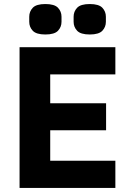

<svg xmlns="http://www.w3.org/2000/svg" viewBox="-20 -932 647 952"><path d="M77 0V-698H552V-563H229V-420H506V-286H229V-135H552V0ZM205 -761Q160 -761 142.5 -779.5Q125 -798 125 -824V-849Q125 -875 142.5 -893.5Q160 -912 205 -912Q250 -912 267.5 -893.5Q285 -875 285 -849V-824Q285 -798 267.5 -779.5Q250 -761 205 -761ZM425 -761Q380 -761 362.5 -779.5Q345 -798 345 -824V-849Q345 -875 362.5 -893.5Q380 -912 425 -912Q470 -912 487.5 -893.5Q505 -875 505 -849V-824Q505 -798 487.5 -779.5Q470 -761 425 -761Z"/></svg>

Font: IBM Plex Sans Devanagari
Style: Bold
Weight: 700
Designer: Mike Abbink, Paul van der Laan, Pieter van Rosmalen, Erin McLaughlin
Foundry: Bold Monday
Version: Version 1.1